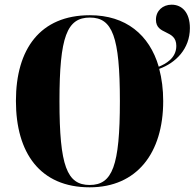

<svg xmlns="http://www.w3.org/2000/svg" viewBox="-20 -790 831 820"><path d="M363 10C565 10 677 -137 677 -358C677 -409 671 -454 660 -496C730 -521 791 -581 791 -670C791 -737 757 -770 713 -770C675 -770 646 -744 646 -706C646 -638 733 -666 733 -594C733 -541 687 -517 658 -505C618 -642 517 -725 364 -725C151 -725 48 -580 48 -359C48 -137 151 10 363 10ZM363 0C266 0 234 -81 234 -358C234 -634 266 -715 364 -715C460 -715 492 -634 492 -358C492 -81 460 0 363 0Z"/></svg>

Font: Noto Serif Display Condensed Black
Style: Regular
Weight: 900
Width: 3
Designer: Monotype Design Team
Foundry: Monotype Imaging Inc.
Version: Version 2.009